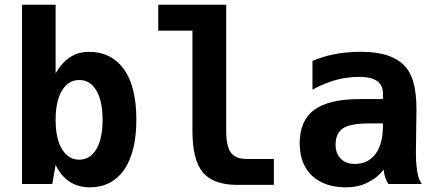

<svg xmlns="http://www.w3.org/2000/svg" viewBox="-20 -780 1846 814"><path d="M361.3 14.2C421.9 14.2 471.7 -10.7 506.3 -60.5C541.5 -111.3 558.1 -184.6 558.1 -273.4C558.1 -368.2 539.1 -439 505.9 -485.8C471.7 -534.2 420.9 -560.1 358.9 -560.1C325.7 -560.1 300.3 -552.7 277.3 -537.6C253.9 -522.5 233.4 -499.5 215.8 -469.2V-759.8H73.2V0H201.7L215.8 -81.1C231 -49.3 250.5 -25.9 274.9 -9.8C299.3 6.3 327.6 14.2 361.3 14.2ZM315.9 -103C285.2 -103 260.7 -118.2 242.7 -147.9C224.6 -177.7 215.8 -219.2 215.8 -272C215.8 -324.7 224.6 -366.2 242.7 -396C260.7 -425.8 285.2 -440.9 315.9 -440.9C346.7 -440.9 371.1 -425.8 388.7 -396C406.2 -366.2 415 -324.7 415 -272C415 -219.2 406.2 -177.7 388.7 -147.9C371.1 -118.2 346.7 -103 315.9 -103Z M986.8 3.9H1141.1V-106H1026.9C995.1 -106 972.2 -114.7 959 -132.8C945.8 -150.9 939 -181.2 939 -224.1V-759.8H650.9V-649.9H795.9V-224.1C795.9 -142.6 810.5 -84 840.3 -48.8C870.1 -13.7 918.9 3.9 986.8 3.9Z M1445.3 14.2C1481.9 14.2 1509.8 7.8 1537.1 -5.4C1564.9 -18.6 1588.4 -37.1 1606.4 -61C1607.9 -47.9 1610.8 -34.7 1612.8 -28.3C1615.2 -21.5 1620.6 -9.8 1626.5 0H1768.1C1763.2 -7.3 1757.3 -18.6 1754.4 -28.3C1752.4 -34.7 1749.5 -47.9 1747.6 -61C1746.6 -69.3 1745.1 -83.5 1744.1 -96.2C1743.7 -105 1743.2 -120.1 1743.2 -133.8C1743.2 -157.2 1745.6 -278.3 1745.6 -314.5C1745.6 -415.5 1726.6 -470.7 1690.9 -505.4C1657.2 -538.1 1601.6 -560.5 1510.7 -560.5C1468.3 -560.5 1427.2 -555.7 1400.9 -550.8C1368.7 -544.9 1331.5 -533.2 1304.7 -522V-399.9C1339.4 -418.9 1374.5 -433.1 1405.3 -441.4C1437 -449.7 1471.2 -454.1 1502 -454.1C1535.6 -454.1 1561.5 -448.7 1578.6 -436.5C1594.2 -425.3 1603.5 -407.7 1603.5 -383.8V-359.9H1504.4C1418 -359.9 1354 -344.7 1312.5 -314.5C1270 -283.2 1250.5 -234.9 1250.5 -172.9C1250.5 -113.8 1268.1 -67.9 1302.7 -35.2C1337.4 -2.4 1386.7 14.2 1445.3 14.2ZM1485.4 -85C1459 -85 1439.5 -92.3 1424.8 -106.9C1410.2 -121.6 1402.8 -140.6 1402.8 -167C1402.8 -198.7 1413.6 -222.7 1434.6 -236.3C1455.6 -250 1493.2 -256.8 1546.4 -256.8H1603.5V-247.1C1603.5 -195.8 1593.3 -156.2 1572.3 -127.9C1551.3 -99.1 1521.5 -85 1485.4 -85Z"/></svg>

Font: Hack
Style: Bold
Weight: 700
Monospace: yes
Designer: Christopher Simpkins
Foundry: Christopher Simpkins
Version: Version 2.010